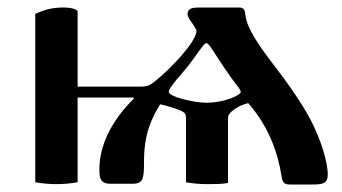

<svg xmlns="http://www.w3.org/2000/svg" viewBox="-20 -486 911 512"><path d="M430 -241C430 -248 445 -268 465 -290C484 -312 498 -332 513 -353C519 -361 526 -371 530 -371C534 -371 540 -364 546 -354C562 -329 591 -285 608 -263C617 -252 622 -245 622 -241C622 -232 578 -212 530 -212C498 -212 430 -228 430 -241ZM74 0C91 3 109 5 130 5C151 5 170 3 187 0V-226H336L337 -223C288 -175 245 -109 245 -34C245 -14 246 4 274 4H333C362 4 364 -10 364 -54C364 -125 381 -165 407 -208C418 -206 455 -195 466 -189C474 -184 476 -182 476 -169V0C493 3 511 5 532 5C553 5 571 5 588 2V-169C588 -180 592 -183 598 -189C607 -197 621 -206 642 -211C696 -149 721 -80 731 -15C734 4 740 6 756 6H813C839 6 854 4 854 -20C854 -57 834 -117 808 -167C784 -213 741 -273 703 -322C671 -364 639 -411 635 -442C633 -460 631 -466 617 -466H511C494 -466 480 -464 480 -448C480 -444 485 -435 487 -432C494 -423 504 -407 504 -404C504 -389 485 -362 465 -339C444 -315 419 -290 393 -269C380 -259 375 -255 354 -255H187V-455C187 -462 166 -466 152 -466C125 -466 105 -463 74 -449Z"/></svg>

Font: Monomakh Unicode
Style: Regular
Weight: 400
Version: Version 1.2